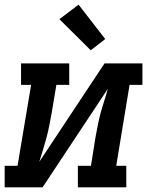

<svg xmlns="http://www.w3.org/2000/svg" viewBox="-27 -801 647 821"><path d="M-7 0V-92H48L106 -438H63V-530H269V-438H214L194 -318Q189 -292 184 -265.5Q179 -239 172 -213Q165 -187 157 -161Q149 -135 141 -109L420 -530H582V-438H527L470 -92H513V0H306V-92H362L381 -212Q386 -238 391 -264.5Q396 -291 403 -317Q410 -343 418.5 -369Q427 -395 434 -421L155 0ZM361 -586 227 -719 309 -781 423 -634Z"/></svg>

Font: Iosevka Curly Slab SmBdExObl
Style: Regular
Weight: 600
Width: 7
Italic angle: -9°
Monospace: yes
Designer: Belleve Invis
Foundry: Belleve Invis
Version: Version 11.1.0; ttfautohint (v1.8.3)